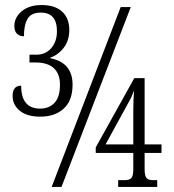

<svg xmlns="http://www.w3.org/2000/svg" viewBox="-20 -742 691 762"><path d="M30 -361Q30 -402 64 -402Q64 -311 139 -311Q175 -311 196.5 -334Q218 -357 218 -406Q218 -449 193.5 -471.5Q169 -494 122 -494H97V-525H125Q161 -525 183.5 -551Q206 -577 206 -618Q206 -692 142 -692Q104 -692 89.5 -667.5Q75 -643 75 -598Q58 -598 47.5 -608Q37 -618 37 -639Q37 -673 66.5 -697.5Q96 -722 145 -722Q198 -722 226.5 -696Q255 -670 255 -623Q255 -581 233 -552.5Q211 -524 179 -513V-511Q268 -494 268 -406Q268 -343 233 -311Q198 -279 140 -279Q87 -279 58.5 -302.5Q30 -326 30 -361ZM459 -714H499L224 0H185ZM449 -27H475Q494 -27 501.5 -35.5Q509 -44 509 -71V-135H360V-157L513 -432H554V-169H621V-135H554V-71Q554 -44 561.5 -35.5Q569 -27 588 -27H604V0H449ZM509 -169V-303Q509 -344 512 -383Q502 -355 491 -337L399 -169Z"/></svg>

Font: Noto Serif CondLight
Style: Regular
Weight: 300
Width: 3
Designer: Monotype Design Team
Foundry: Monotype Imaging Inc.
Version: Version 1.001